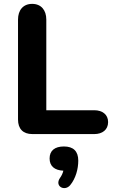

<svg xmlns="http://www.w3.org/2000/svg" viewBox="-20 -692 597 991"><path d="M147 0H467C508 0 538 -22 538 -62C538 -101 508 -123 467 -123H219V-591C219 -639 193 -672 146 -672C99 -672 73 -639 73 -591V-75C73 -27 99 0 147 0ZM342 264C371 229 384 180 384 137C384 88 358 64 310 64C262 64 236 86 236 126C236 165 261 187 307 189C304 202 298 215 290 226C260 269 313 298 342 264Z"/></svg>

Font: SN Pro
Style: Bold
Weight: 700
Designer: Tobias Whetton
Foundry: Supernotes
Version: Version 1.003;Glyphs 3.3 (3324)